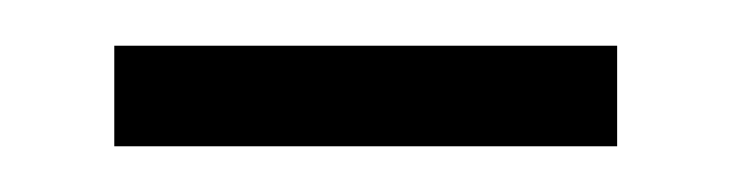

<svg xmlns="http://www.w3.org/2000/svg" viewBox="-20 -333 320 84"><path d="M250 -313V-269H30V-313Z"/></svg>

Font: Mukta ExtraLight
Style: Regular
Weight: 275
Designer: Girish Dalvi and Yashodeep Gholap
Foundry: Ek Type
Version: Version 2.538;PS 1.002;hotconv 16.6.51;makeotf.lib2.5.65220;